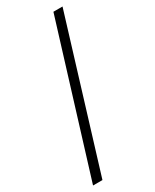

<svg xmlns="http://www.w3.org/2000/svg" viewBox="-244 -855 887 1096"><g transform="rotate(-30 200.0 -307.0)"><path d="M20 179H82L380 -793H320Z"/></g></svg>

Font: Noto Serif CJK KR
Style: Bold
Weight: 700
Designer: Ryoko NISHIZUKA 西塚涼子 (kana & ideographs); Frank Grießhammer (Latin, Greek & Cyrillic); Wenlong ZHANG 张文龙 (bopomofo); San
Foundry: Adobe
Version: Version 2.001;hotconv 1.1.0;makeotfexe 2.6.0